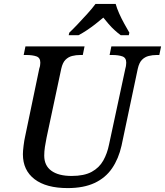

<svg xmlns="http://www.w3.org/2000/svg" viewBox="-20 -951 843 981"><path d="M326 10Q216 10 156.5 -35.5Q97 -81 97 -163Q97 -179 100.5 -207Q104 -235 108 -252L181 -602Q184 -609 185 -618Q186 -627 186 -631Q186 -656 166 -663Q146 -670 114 -670H101L110 -714H412L403 -670H390Q368 -670 348.5 -665Q329 -660 314.5 -645.5Q300 -631 293 -600L218 -248Q213 -224 209.5 -200.5Q206 -177 206 -156Q206 -105 242.5 -78.5Q279 -52 346 -52Q410 -52 448.5 -73Q487 -94 507.5 -130.5Q528 -167 537 -212L621 -603Q623 -609 624 -618Q625 -627 625 -631Q625 -656 605 -663Q585 -670 553 -670H540L549 -714H803L794 -670H781Q759 -670 739.5 -665Q720 -660 705.5 -645.5Q691 -631 684 -600L601 -207Q586 -140 552.5 -91Q519 -42 463 -16Q407 10 326 10ZM334 -784Q354 -803 378.5 -829Q403 -855 427.5 -882Q452 -909 468 -931H571Q577 -909 589 -882Q601 -855 615.5 -829Q630 -803 641 -784L638 -771H597Q582 -782 565.5 -797Q549 -812 534.5 -829Q520 -846 508 -861Q490 -846 468.5 -829Q447 -812 424.5 -797Q402 -782 381 -771H331Z"/></svg>

Font: ET Text
Style: Italic
Weight: 470
Italic angle: -12°
Designer: Monotype Design Team
Foundry: Monotype Imaging Inc.
Version: Version 2.009